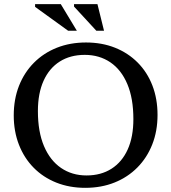

<svg xmlns="http://www.w3.org/2000/svg" viewBox="-20 -891 822 922"><path d="M393 -687Q469.5 -687 532.5 -661.8Q595.5 -636.5 641.2 -590.5Q687 -544.5 711.8 -480.5Q736.5 -416.5 736.5 -339Q736.5 -261.5 711.2 -197.5Q686 -133.5 639.8 -86.8Q593.5 -40 530 -14.5Q466.5 11 389.5 11Q313.5 11 250.2 -14.2Q187 -39.5 141.5 -85.8Q96 -132 71 -196Q46 -260 46 -337Q46 -414.5 71.2 -478.8Q96.5 -543 143 -589.8Q189.5 -636.5 253 -661.8Q316.5 -687 393 -687ZM395.5 -48.5Q465 -48.5 515.5 -80.8Q566 -113 593.2 -173.2Q620.5 -233.5 620.5 -319Q620.5 -418.5 591.5 -487.2Q562.5 -556 509.8 -591.8Q457 -627.5 387 -627.5Q317.5 -627.5 267 -595.5Q216.5 -563.5 189.2 -503Q162 -442.5 162 -357.5Q162 -258.5 191.2 -189.5Q220.5 -120.5 273.2 -84.5Q326 -48.5 395.5 -48.5ZM349 -743.5H307L148.5 -858V-871H272ZM479.5 -743.5H442.5L335.5 -859.5V-871H448Z"/></svg>

Font: Newsreader 16pt 16pt Medium
Style: Regular
Weight: 500
Version: Version 1.003